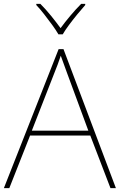

<svg xmlns="http://www.w3.org/2000/svg" viewBox="-20 -969 617 989"><path d="M549 0 445 -271H135L28 0H0L282 -716H307L577 0ZM325 -594Q319 -611 311 -632.5Q303 -654 293 -682Q286 -660 277 -636.5Q268 -613 260 -593L144 -296H435ZM281 -792Q269 -813 249 -840.5Q229 -868 207.5 -895.5Q186 -923 167 -943V-949H188Q216 -921 243.5 -887Q271 -853 292 -824Q313 -853 341.5 -887Q370 -921 398 -949H419V-943Q401 -923 378.5 -895.5Q356 -868 335.5 -840.5Q315 -813 303 -792Z"/></svg>

Font: Noto Sans Myanmar Thin
Style: Regular
Weight: 100
Designer: Monotype Design Team
Foundry: Monotype Imaging Inc.
Version: Version 2.107; ttfautohint (v1.8.4.7-5d5b)